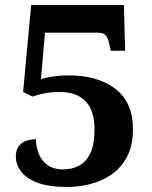

<svg xmlns="http://www.w3.org/2000/svg" viewBox="-20 -734 605 764"><path d="M248 10Q173 10 128 -7.5Q83 -25 63 -52.5Q43 -80 43 -111Q43 -146 65 -163Q87 -180 123 -180Q123 -152 133.5 -124Q144 -96 168 -78Q192 -60 233 -60Q266 -60 294 -74.5Q322 -89 339 -123.5Q356 -158 356 -220Q356 -295 320 -331.5Q284 -368 220 -368Q182 -368 156.5 -362.5Q131 -357 109 -350L72 -368L104 -714H473L478 -532H421L413 -566Q409 -584 400 -594Q391 -604 367 -604H159L143 -419Q159 -425 190.5 -429.5Q222 -434 253 -434Q369 -434 439 -380.5Q509 -327 509 -220Q509 -155 485.5 -110.5Q462 -66 423.5 -39.5Q385 -13 339 -1.5Q293 10 248 10Z"/></svg>

Font: Noto Serif Ethiopic
Style: Bold
Weight: 700
Designer: Monotype Design Team
Foundry: Monotype Imaging Inc.
Version: Version 2.102; ttfautohint (v1.8.4.7-5d5b)